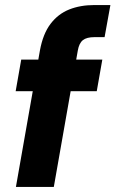

<svg xmlns="http://www.w3.org/2000/svg" viewBox="-20 -740 457 760"><path d="M43 0 138 -540Q150 -606 180 -645.5Q210 -685 254 -702.5Q298 -720 353 -720H417L394 -593H354Q323 -593 308 -581Q293 -569 288 -540L193 0ZM42 -379 64 -504H385L363 -379Z"/></svg>

Font: DM Sans Black
Style: Italic
Weight: 900
Italic angle: -10°
Designer: Colophon Foundry, Jonny Pinhorn
Foundry: Colophon Foundry
Version: Version 4.004;gftools[0.9.30]